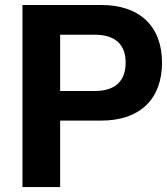

<svg xmlns="http://www.w3.org/2000/svg" viewBox="-20 -756 675 776"><path d="M223.1 0V-268.6H389.6C545.4 -268.6 634.8 -355.5 634.8 -502.9C634.8 -648.9 545.4 -735.8 389.6 -735.8H70.8V0ZM223.1 -615.7H362.8C443.4 -615.7 487.8 -578.1 487.8 -502.9C487.8 -426.3 443.4 -388.2 362.8 -388.2H223.1Z"/></svg>

Font: Winston
Style: Bold
Weight: 700
Designer: Vernon Adams, Kim Jin-seong, David Berlow, Cristiano Sobral
Foundry: The Winston Project Authors
Version: Version 3.004